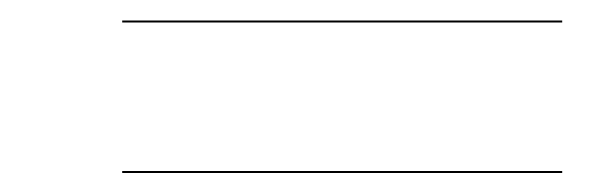

<svg xmlns="http://www.w3.org/2000/svg" viewBox="-20 -482 600 192"><path d="M102.2 -461.5H542.2V-459.5H102.2ZM102.2 -311H542.2V-309H102.2Z"/></svg>

Font: Bodoni* 96pt
Style: Italic
Weight: 400
Italic angle: -13°
Version: Version 2.3